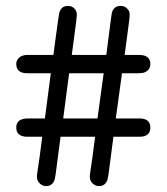

<svg xmlns="http://www.w3.org/2000/svg" viewBox="-20 -630 565 650"><path d="M75 -229H132L152 -382H72Q35 -382 35 -414Q35 -426 45 -435Q55 -444 73 -444H160L161 -445Q161 -446 165.5 -480Q170 -514 175 -549.5Q180 -585 181 -588Q188 -610 210 -610Q223 -610 231.5 -601.5Q240 -593 240 -581Q240 -574 238 -557.5Q236 -541 231.5 -508Q227 -475 223 -444H339L340 -445Q340 -446 344.5 -480Q349 -514 353.5 -549.5Q358 -585 359 -588Q366 -610 389 -610Q401 -610 410 -601.5Q419 -593 419 -581Q419 -574 417 -557.5Q415 -541 410.5 -508Q406 -475 402 -444H451Q489 -444 489 -413Q489 -395 472 -386Q465 -382 443 -382H393L372 -229H452Q489 -229 489 -198Q489 -167 452 -167H364Q359 -132 354.5 -94.5Q350 -57 347.5 -41Q345 -25 343 -19Q335 0 315 0Q303 0 293.5 -9Q284 -18 284 -32Q284 -38 286.5 -54Q289 -70 293.5 -101.5Q298 -133 302 -167H185Q180 -132 175.5 -94.5Q171 -57 168.5 -41Q166 -25 164 -19Q156 0 136 0Q124 0 114.5 -9Q105 -18 105 -32Q105 -38 107.5 -54Q110 -70 114.5 -101.5Q119 -133 123 -167H74Q35 -167 35 -198Q35 -229 75 -229ZM194 -229H310L331 -382H214Z"/></svg>

Font: CMU Typewriter Text
Style: Regular
Weight: 500
Monospace: yes
Version: Version 0.7.0